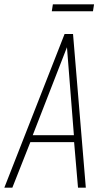

<svg xmlns="http://www.w3.org/2000/svg" viewBox="-47 -866 477 886"><path d="M-27 0 251 -709H290L349 0H313L295 -210H93L10 0ZM104 -242H294L262 -648ZM192 -814 197 -846H387L382 -814Z"/></svg>

Font: Georama SemiCondensed ExtraLight
Style: Italic
Weight: 200
Width: 4
Italic angle: -9°
Designer: Jean-Baptiste Levee
Foundry: Production Type
Version: Version 1.000